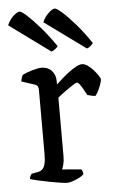

<svg xmlns="http://www.w3.org/2000/svg" viewBox="-53 -784 494 821"><g transform="rotate(-5 193.5 -373.5)"><path d="M202 0Q195 0 174 -3Q153 -6 127.5 -11Q102 -16 79.5 -21Q57 -26 45 -30Q45 -37 48 -43Q51 -49 54 -52L81 -57Q92 -59 100 -66Q108 -73 112 -89Q116 -105 116 -132V-407Q116 -416 112.5 -422Q109 -428 99 -431L44 -449Q46 -460 48.5 -467Q51 -474 54 -477Q69 -485 95 -492.5Q121 -500 135 -500Q162 -500 178.5 -482.5Q195 -465 195 -437V-423Q204 -431 219 -444.5Q234 -458 250.5 -470.5Q267 -483 282.5 -491.5Q298 -500 309 -500Q320 -500 333 -491Q346 -482 357.5 -469Q369 -456 376.5 -444.5Q384 -433 384 -428Q384 -423 380 -410.5Q376 -398 369.5 -384Q363 -370 355 -360Q345 -360 335 -363Q325 -366 320 -367Q314 -379 306.5 -392Q299 -405 292.5 -414Q286 -423 281 -423Q276 -423 264 -415.5Q252 -408 238 -398Q224 -388 212 -379Q200 -370 196 -366V-115Q196 -94 192 -79.5Q188 -65 185 -59L267 -52Q269 -50 271.5 -44.5Q274 -39 274 -31Q268 -24 254.5 -17Q241 -10 226.5 -5Q212 0 202 0ZM184 -565 9 -693Q14 -706 23.5 -718.5Q33 -731 44 -739Q55 -747 62 -747Q71 -747 93.5 -726.5Q116 -706 147.5 -670Q179 -634 212 -586Q209 -581 201 -574.5Q193 -568 184 -565ZM336 -565 160 -693Q165 -706 174.5 -718Q184 -730 195 -738.5Q206 -747 214 -747Q222 -747 245 -726.5Q268 -706 299.5 -670Q331 -634 363 -586Q360 -581 352 -574Q344 -567 336 -565Z"/></g></svg>

Font: Texturina 12pt Light
Style: Regular
Weight: 300
Designer: Guillermo Torres Carreño
Foundry: Omnibus-Type
Version: Version 1.002